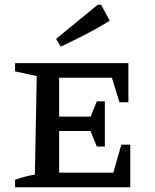

<svg xmlns="http://www.w3.org/2000/svg" viewBox="-20 -795 656 815"><path d="M495 -181H533V0H44V-32Q86 -47 128 -54L136 -472L44 -492V-527H525V-361H487L455 -465H231V-300H365L391 -365H425V-173H391L364 -239H231V-62H461ZM238 -597 218 -630 395 -775H409L446 -707Q396 -676 343.5 -649Q291 -622 238 -597Z"/></svg>

Font: Piazzolla SC Medium
Style: Regular
Weight: 500
Designer: Juan Pablo del Peral
Foundry: Huerta Tipografica
Version: Version 1.330